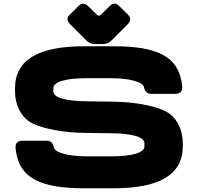

<svg xmlns="http://www.w3.org/2000/svg" viewBox="-20 -1020 1088 1056"><path d="M444.8 15.6H603C853 15.6 985.4 -55.7 985.4 -217.3V-229C985.4 -307.6 951.7 -380.9 883.3 -411.6C820.3 -439.9 717.3 -459.5 601.6 -460.9L453.6 -462.9C337.9 -464.4 273.4 -483.9 273.4 -517.6V-535.2C273.4 -568.8 337.9 -589.8 453.6 -589.8H591.3C693.4 -589.8 765.6 -568.8 771.5 -542C776.4 -519.5 786.6 -503.9 811.5 -503.9H944.3C969.7 -503.9 984.9 -517.6 982.4 -543.9C966.3 -712.4 843.3 -765.6 603 -765.6H444.8C194.8 -765.6 62.5 -694.3 62.5 -532.7V-521C62.5 -442.4 96.2 -369.1 164.6 -338.4C227.5 -310.1 330.6 -290.5 446.3 -289.1L594.2 -287.1C710 -285.6 774.4 -266.1 774.4 -232.4V-214.8C774.4 -181.2 710 -160.2 594.2 -160.2H456.5C354.5 -160.2 282.2 -181.2 276.4 -208C271.5 -230.5 261.2 -246.1 236.3 -246.1H103.5C78.1 -246.1 63 -232.4 65.4 -206.1C81.5 -37.6 204.6 15.6 444.8 15.6ZM582.5 -985.8 530.3 -934.6H517.6L465.3 -985.8C448.2 -1002.9 429.2 -1004.4 414.6 -989.7L361.3 -937C346.7 -922.4 347.7 -904.8 365.7 -886.7L454.1 -798.3C468.3 -784.2 481.9 -777.8 502 -777.8H546.4C565.9 -777.8 580.1 -784.2 594.2 -798.3L682.1 -886.2C700.2 -904.3 700.2 -922.9 686 -937L632.8 -989.7C617.7 -1005.4 599.1 -1002.4 582.5 -985.8Z"/></svg>

Font: Gyrotrope Black
Style: Regular
Weight: 900
Designer: David Moles
Version: Version 1.003;Glyphs 3.3.1 (3343)